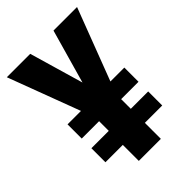

<svg xmlns="http://www.w3.org/2000/svg" viewBox="-211 -806 899 899"><g transform="rotate(-45 238.5 -357.0)"><path d="M238 -446 160 -714H5L139 -357H50V-263H165V-199H50V-106H165V0H311V-106H426V-199H311V-263H426V-357H334L470 -714H314Z"/></g></svg>

Font: Noto Sans Gujarati UI ExtraCondensed ExtraBold
Style: Regular
Weight: 800
Width: 2
Designer: Jelle Bosma - Monotype Design Team, Universal Thirst
Foundry: Monotype Imaging Inc.
Version: Version 2.106